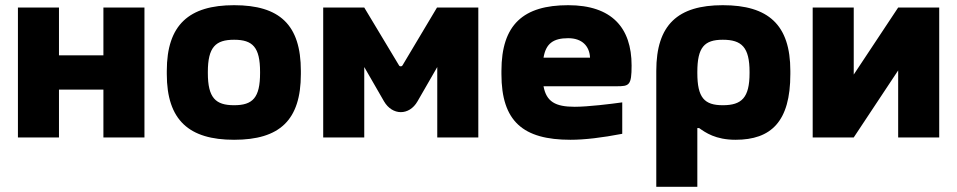

<svg xmlns="http://www.w3.org/2000/svg" viewBox="-20 -529 3684 739"><path d="M49 0H207V-184H378V0H536V-500H378V-316H207V-500H49Z M622 -256V-244C622 -66 708 9 881 9C1056 9 1138 -66 1138 -244V-256C1138 -434 1056 -509 881 -509C708 -509 622 -434 622 -256ZM780 -248V-252C780 -348 810 -376 881 -376C953 -376 981 -347 981 -252V-248C981 -153 953 -124 881 -124C810 -124 780 -152 780 -248Z M1224 -500V0H1382V-271L1458 -139C1490 -84 1555 -83 1587 -139L1663 -271V0H1821V-500H1662L1529 -277C1527 -273 1519 -272 1516 -277L1382 -500Z M2411 -277C2411 -422 2335 -509 2167 -509C1995 -509 1910 -435 1910 -256V-244C1910 -62 1993 9 2176 9C2230 9 2297 1 2375 -14V-135C2333 -129 2243 -118 2192 -118C2117 -118 2083 -138 2072 -197H2353C2402 -197 2411 -200 2411 -277ZM2072 -307C2081 -361 2109 -382 2167 -382C2220 -382 2249 -352 2251 -307Z M3022 -244V-256C3022 -434 2937 -509 2762 -509C2589 -509 2506 -434 2506 -256V190H2664V-36H2671C2695 -19 2734 9 2811 9C2948 9 3022 -61 3022 -244ZM2664 -248V-252C2664 -347 2691 -376 2762 -376C2835 -376 2865 -347 2865 -252V-248C2865 -153 2835 -124 2762 -124C2691 -124 2664 -153 2664 -248Z M3108 0H3266L3437 -258V0H3595V-500H3437L3266 -242V-500H3108Z"/></svg>

Font: LT Wave Text Black
Style: Regular
Weight: 900
Designer: Daniel Lyons
Version: Version 2.5 (Glyphs App)